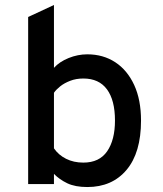

<svg xmlns="http://www.w3.org/2000/svg" viewBox="-20 -742 656 774"><path d="M332 12Q283 12 251.2 -3.2Q219.5 -18.5 197.5 -41V0H93.5V-673.5L197.5 -722V-468.5Q219.5 -493 256.5 -508Q293.5 -523 332 -523Q396 -523 444.8 -491Q493.5 -459 521 -399.2Q548.5 -339.5 548.5 -256Q548.5 -126.5 490.2 -57.2Q432 12 332 12ZM316 -86.5Q380.5 -86.5 412 -132.2Q443.5 -178 443.5 -256Q443.5 -338 411.2 -381.8Q379 -425.5 316 -425.5Q286.5 -425.5 262.8 -416.2Q239 -407 222.5 -393.8Q206 -380.5 197.5 -368V-144Q216 -117 246.5 -101.8Q277 -86.5 316 -86.5Z"/></svg>

Font: Overpass Mono Light SemiBold
Style: Regular
Weight: 600
Monospace: yes
Version: Version 4.000